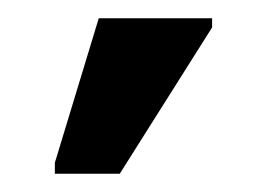

<svg xmlns="http://www.w3.org/2000/svg" viewBox="-20 -796 292 210"><path d="M40 -606V-618L88 -776H212V-766L111 -606Z"/></svg>

Font: Noto Sans Medium
Style: Regular
Weight: 500
Designer: Monotype Design Team
Foundry: Monotype Imaging Inc.
Version: Version 2.007